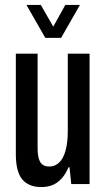

<svg xmlns="http://www.w3.org/2000/svg" viewBox="-20 -744 430 776"><path d="M147 12Q96 12 70 -19Q44 -50 44 -121V-527H132V-145Q132 -129 134 -115.5Q136 -102 141 -92Q146 -82 155.5 -76.5Q165 -71 180 -71Q202 -71 219 -87Q236 -103 245 -135.5Q254 -168 254 -217V-527H342V0H268L261 -68H257Q245 -40 228.5 -22Q212 -4 192 4Q172 12 147 12ZM87 -724H145L215 -602H176L244 -724H303L227 -591H163Z"/></svg>

Font: Archivo ExtraCondensed Medium
Style: Regular
Weight: 500
Width: 2
Designer: Hector Gatti
Foundry: Omnibus-Type
Version: Version 2.001